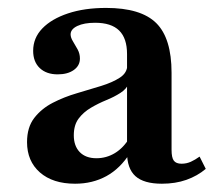

<svg xmlns="http://www.w3.org/2000/svg" viewBox="-20 -448 554 480"><path d="M297.6 -208.1V-312.9Q297.6 -352.4 277.8 -371.8Q258.1 -391.1 217.7 -391.1Q190.3 -391.1 173.4 -383.1Q156.5 -375 156.5 -362.1Q156.5 -354 162.5 -344.4Q168.5 -334.7 174.2 -324.2Q179.8 -313.7 179.8 -301.6Q179.8 -283.9 164.5 -273Q149.2 -262.1 124.2 -262.1Q96 -262.1 79.4 -277.8Q62.9 -293.5 62.9 -321Q62.9 -353.2 85.9 -377Q108.9 -400.8 150 -414.5Q191.1 -428.2 245.2 -428.2Q332.3 -428.2 370.6 -390.3Q408.9 -352.4 408.9 -266.1V-208.1ZM167.7 11.3Q112.1 11.3 79.8 -16.9Q47.6 -45.2 47.6 -92.7Q47.6 -129.8 65.7 -153.2Q83.9 -176.6 112.1 -191.1Q140.3 -205.6 172.2 -214.9Q204 -224.2 232.7 -233.1Q261.3 -241.9 279.8 -254Q298.4 -266.1 298.4 -286.3L302.4 -240.3Q296.8 -225.8 281 -215.7Q265.3 -205.6 245.6 -197.6Q225.8 -189.5 207.3 -178.6Q188.7 -167.7 176.6 -151.6Q164.5 -135.5 164.5 -109.7Q164.5 -83.1 179.4 -67.7Q194.4 -52.4 221 -52.4Q246 -52.4 267.3 -65.3Q288.7 -78.2 304.8 -104.8L305.6 -66.1Q280.6 -26.6 246 -7.7Q211.3 11.3 167.7 11.3ZM408.9 -73.4Q408.9 -54 414.5 -46.4Q420.2 -38.7 433.9 -38.7Q446 -38.7 456.9 -43.5Q467.7 -48.4 479 -56.5L494.4 -25.8Q473.4 -8.1 446 1.6Q418.5 11.3 384.7 11.3Q339.5 11.3 318.5 -7.7Q297.6 -26.6 297.6 -66.9V-208.1H408.9Z"/></svg>

Font: Playfair 9pt
Style: Bold
Weight: 700
Designer: Claus Eggers Sørensen
Foundry: Claus Eggers Sørensen
Version: Version 2.203